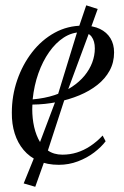

<svg xmlns="http://www.w3.org/2000/svg" viewBox="-20 -624 477 738"><path d="M386 -81Q369.5 -59 342 -38Q314.5 -17 279.5 -3.8Q244.5 9.5 206 9.5Q161.5 9.5 127.5 -5.5Q93.5 -20.5 70.8 -47.5Q48 -74.5 36.5 -111Q25 -147.5 25.5 -191Q25.5 -256 46 -315.8Q66.5 -375.5 103.2 -423Q140 -470.5 189.8 -498Q239.5 -525.5 299.5 -525.5Q338 -525.5 364.2 -512.8Q390.5 -500 404.5 -477Q418.5 -454 418.5 -422.5Q418.5 -384 401.5 -352.8Q384.5 -321.5 354.5 -297.8Q324.5 -274 284.8 -257.5Q245 -241 199.2 -231.8Q153.5 -222.5 104.5 -222Q102.5 -187 108 -152.8Q113.5 -118.5 127 -90.5Q140.5 -62.5 163.5 -46Q186.5 -29.5 220 -29.5Q249 -29.5 275.5 -37.8Q302 -46 327 -62.5Q352 -79 374.5 -103ZM291.5 -500Q256.5 -500 225.2 -479.8Q194 -459.5 169 -424Q144 -388.5 127.5 -342Q111 -295.5 105.5 -242Q152 -246 189.8 -258.5Q227.5 -271 256.5 -290.2Q285.5 -309.5 305 -333.2Q324.5 -357 334.5 -383.8Q344.5 -410.5 344.5 -438Q344.5 -466 332 -483Q319.5 -500 291.5 -500ZM115.5 94 71 81 111 -17.5 202.5 -260 275 -496 311.5 -603.5 355.5 -589.5 318.5 -487 231 -251 151 -5.5Z"/></svg>

Font: Merriweather 120pt Light
Style: Italic
Weight: 300
Italic angle: -7.8°
Version: Version 2.101